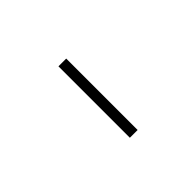

<svg xmlns="http://www.w3.org/2000/svg" viewBox="36 -744 427 427"><g transform="rotate(45 250.0 -530.0)"><path d="M143.6 -542H368.2V-517.6H143.6Z"/></g></svg>

Font: Mgen+ 1m thin
Style: Regular
Weight: 100
Designer: [Source Han Sans]
Ryoko NISHIZUKA  (kana & ideographs); Paul D. Hunt (Latin, Greek & Cyrillic); Wenlong ZHANG  (bopomofo
Version: Version 1.059.20150602